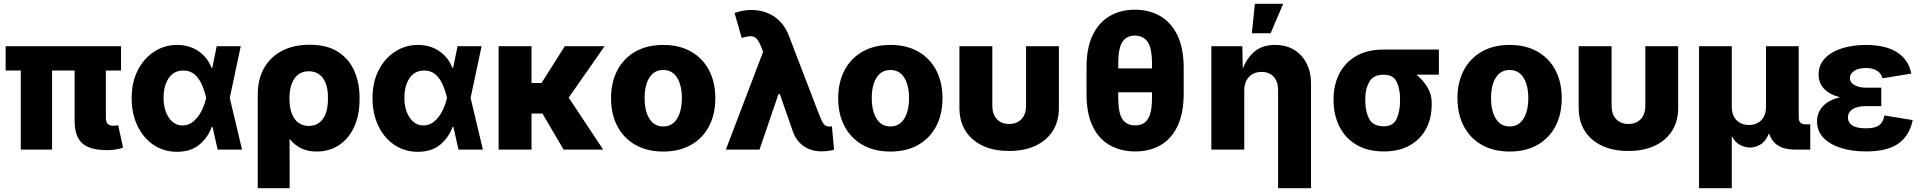

<svg xmlns="http://www.w3.org/2000/svg" viewBox="-20 -790 10152 1014"><path d="M546.4 2.9Q452.1 2.9 413.1 -34.4Q374 -71.8 374 -151.4V-417.5H254.9V0H89.8V-417.5H9.8V-545.9H619.1V-417.5H539.1V-167.5Q539.1 -126 577.1 -126Q595.7 -126 604 -128.9L629.9 -10.3Q618.2 -5.9 596.7 -1.5Q575.2 2.9 546.4 2.9Z M914.6 11.7Q845.7 11.7 791.5 -24.4Q737.3 -60.5 706.3 -124.8Q675.3 -189 675.3 -272.5Q675.3 -356 707.5 -418.9Q739.7 -481.9 794.4 -517.3Q849.1 -552.7 915.5 -552.7Q979 -552.7 1027.3 -520.3Q1075.7 -487.8 1097.2 -431.6H1101.1L1124.5 -545.9H1251.5L1193.4 -272.9L1258.3 0H1129.4L1102.5 -119.6H1098.1Q1078.6 -64.5 1033.2 -26.4Q987.8 11.7 914.6 11.7ZM1068.4 -272.9V-274.4Q1060.1 -310.5 1045.9 -343.3Q1031.7 -376 1008.1 -396.7Q984.4 -417.5 948.2 -417.5Q897.9 -417.5 870.8 -377.2Q843.8 -336.9 843.8 -274.4Q843.8 -210.4 871.6 -168.9Q899.4 -127.4 944.3 -127.4Q977.1 -127.4 1002.4 -149.4Q1027.8 -171.4 1044.4 -204.6Q1061 -237.8 1068.4 -271.5Z M1341.3 204.1V-290Q1341.3 -372.6 1375.2 -431.6Q1409.2 -490.7 1470.7 -522.2Q1532.2 -553.7 1613.8 -553.7Q1709.5 -553.7 1767.8 -514.6Q1826.2 -475.6 1852.5 -412.4Q1878.9 -349.1 1878.9 -276.4V-265.6Q1878.9 -181.2 1850.1 -119.1Q1821.3 -57.1 1770.3 -23.4Q1719.2 10.3 1651.4 10.3Q1605 10.3 1569.6 -7.3Q1534.2 -24.9 1509.3 -56.6L1509.8 204.1ZM1508.8 -269Q1508.8 -200.7 1535.6 -162.8Q1562.5 -125 1610.4 -125Q1658.7 -125 1685.3 -162.1Q1711.9 -199.2 1711.9 -265.6V-276.4Q1711.9 -341.8 1685.3 -377.7Q1658.7 -413.6 1610.4 -413.6Q1562.5 -413.6 1535.6 -376Q1508.8 -338.4 1508.8 -270.5Z M2186.5 11.7Q2117.7 11.7 2063.5 -24.4Q2009.3 -60.5 1978.3 -124.8Q1947.3 -189 1947.3 -272.5Q1947.3 -356 1979.5 -418.9Q2011.7 -481.9 2066.4 -517.3Q2121.1 -552.7 2187.5 -552.7Q2251 -552.7 2299.3 -520.3Q2347.7 -487.8 2369.1 -431.6H2373L2396.5 -545.9H2523.4L2465.3 -272.9L2530.3 0H2401.4L2374.5 -119.6H2370.1Q2350.6 -64.5 2305.2 -26.4Q2259.8 11.7 2186.5 11.7ZM2340.3 -272.9V-274.4Q2332 -310.5 2317.9 -343.3Q2303.7 -376 2280 -396.7Q2256.3 -417.5 2220.2 -417.5Q2169.9 -417.5 2142.8 -377.2Q2115.7 -336.9 2115.7 -274.4Q2115.7 -210.4 2143.6 -168.9Q2171.4 -127.4 2216.3 -127.4Q2249 -127.4 2274.4 -149.4Q2299.8 -171.4 2316.4 -204.6Q2333 -237.8 2340.3 -271.5Z M2787.1 -545.9V-351.6H2839.8L2962.9 -545.9H3172.9L2983.4 -274.4L3165.5 0H2956.5L2844.7 -190.4H2787.1V0H2613.3V-545.9Z M3482.9 10.3Q3397 10.3 3335.2 -25.1Q3273.4 -60.5 3240.2 -123.8Q3207 -187 3207 -271Q3207 -355 3240.2 -418.5Q3273.4 -481.9 3335.2 -517.3Q3397 -552.7 3482.9 -552.7Q3568.4 -552.7 3630.1 -517.3Q3691.9 -481.9 3724.9 -418.5Q3757.8 -355 3757.8 -271Q3757.8 -187 3724.9 -123.8Q3691.9 -60.5 3630.1 -25.1Q3568.4 10.3 3482.9 10.3ZM3482.9 -122.1Q3530.3 -122.1 3555.7 -163.1Q3581.1 -204.1 3581.1 -272Q3581.1 -339.8 3555.7 -380.1Q3530.3 -420.4 3482.9 -420.4Q3435.1 -420.4 3409.7 -380.1Q3384.3 -339.8 3384.3 -272Q3384.3 -204.1 3409.7 -163.1Q3435.1 -122.1 3482.9 -122.1Z M4318.4 9.3Q4266.1 9.3 4227.8 -15.9Q4189.5 -41 4169.9 -88.4L4098.6 -293H4091.3L3991.2 0H3813.5L4010.3 -516.6L3999.5 -543.9Q3987.8 -571.8 3976.3 -585Q3964.8 -598.1 3946.5 -598.6Q3928.2 -599.1 3897 -589.8L3859.4 -721.2Q3903.3 -737.3 3946.3 -737.3Q4017.6 -737.3 4069.6 -701.9Q4121.6 -666.5 4146.5 -600.6L4306.2 -184.6Q4320.3 -147.9 4330.6 -134.8Q4340.8 -121.6 4360.4 -121.6Q4366.7 -121.6 4373.5 -123.5L4384.8 0.5Q4375 4.4 4355.2 6.8Q4335.4 9.3 4318.4 9.3Z M4682.6 10.3Q4596.7 10.3 4534.9 -25.1Q4473.1 -60.5 4439.9 -123.8Q4406.7 -187 4406.7 -271Q4406.7 -355 4439.9 -418.5Q4473.1 -481.9 4534.9 -517.3Q4596.7 -552.7 4682.6 -552.7Q4768.1 -552.7 4829.8 -517.3Q4891.6 -481.9 4924.6 -418.5Q4957.5 -355 4957.5 -271Q4957.5 -187 4924.6 -123.8Q4891.6 -60.5 4829.8 -25.1Q4768.1 10.3 4682.6 10.3ZM4682.6 -122.1Q4730 -122.1 4755.4 -163.1Q4780.8 -204.1 4780.8 -272Q4780.8 -339.8 4755.4 -380.1Q4730 -420.4 4682.6 -420.4Q4634.8 -420.4 4609.4 -380.1Q4584 -339.8 4584 -272Q4584 -204.1 4609.4 -163.1Q4634.8 -122.1 4682.6 -122.1Z M5309.1 7.3Q5189 7.3 5117.9 -53.7Q5046.9 -114.7 5046.9 -220.2V-545.9H5220.7V-231.9Q5220.7 -186 5244.9 -160.6Q5269 -135.3 5309.6 -135.3Q5350.1 -135.3 5374.5 -160.6Q5398.9 -186 5398.9 -231.9V-545.9H5572.3V-220.2Q5572.3 -149.9 5540 -98.9Q5507.8 -47.9 5448.7 -20.3Q5389.6 7.3 5309.1 7.3Z M6231.4 -432.6V-294.9Q6231 -190.9 6198.5 -123.3Q6166 -55.7 6108.6 -22.9Q6051.3 9.8 5976.1 9.8Q5899.9 9.8 5841.6 -22.9Q5783.2 -55.7 5750.5 -123.3Q5717.8 -190.9 5718.3 -294.9V-432.6Q5717.8 -535.6 5750.2 -603.5Q5782.7 -671.4 5840.6 -705.1Q5898.4 -738.8 5974.1 -738.8Q6049.3 -738.8 6107.2 -705.3Q6165 -671.9 6198 -604Q6231 -536.1 6231.4 -432.6ZM6064 -274.9V-302.7H5885.7V-274.9Q5885.7 -193.8 5907.5 -160.9Q5929.2 -127.9 5976.1 -127.9Q6002.9 -127.9 6022.5 -140.4Q6042 -152.8 6053 -184.6Q6064 -216.3 6064 -274.9ZM5885.7 -428.7H6064V-456.1Q6063.5 -539.6 6039.6 -570.8Q6015.6 -602.1 5974.1 -602.1Q5928.7 -602.1 5907.2 -567.9Q5885.7 -533.7 5885.7 -456.1Z M6551.3 -311V0H6377.4V-545.9H6541L6543.5 -427.2Q6564.9 -483.9 6606.2 -518.3Q6647.5 -552.7 6714.4 -552.7Q6800.3 -552.7 6852.1 -496.3Q6903.8 -439.9 6903.8 -347.7V204.1H6730V-313.5Q6730 -358.9 6706.8 -384.5Q6683.6 -410.2 6642.6 -410.2Q6601.6 -410.2 6576.4 -384Q6551.3 -357.9 6551.3 -311ZM6591.3 -614.3 6607.4 -770H6756.8L6690.4 -614.3Z M7022.9 -258.8V-269.5Q7023.4 -343.3 7053.7 -401.9Q7084 -460.4 7142.8 -494.4Q7201.7 -528.3 7287.1 -528.3H7579.1V-395.5H7460.9Q7494.6 -368.2 7518.1 -329.8Q7541.5 -291.5 7541 -249V-238.3Q7541.5 -166.5 7512 -110.6Q7482.4 -54.7 7426 -22.5Q7369.6 9.8 7288.6 9.8Q7202.6 9.8 7143.6 -25.4Q7084.5 -60.5 7054 -121.3Q7023.4 -182.1 7022.9 -258.8ZM7190.4 -269.5V-258.8Q7190.4 -201.7 7210.9 -162.4Q7231.4 -123 7288.6 -123Q7337.9 -123 7356 -162.4Q7374 -201.7 7374 -258.8V-269.5Q7374 -320.8 7356 -358.2Q7337.9 -395.5 7287.1 -395.5Q7232.9 -395.5 7211.7 -358.2Q7190.4 -320.8 7190.4 -269.5Z M7953.1 10.3Q7867.2 10.3 7805.4 -25.1Q7743.7 -60.5 7710.4 -123.8Q7677.2 -187 7677.2 -271Q7677.2 -355 7710.4 -418.5Q7743.7 -481.9 7805.4 -517.3Q7867.2 -552.7 7953.1 -552.7Q8038.6 -552.7 8100.3 -517.3Q8162.1 -481.9 8195.1 -418.5Q8228 -355 8228 -271Q8228 -187 8195.1 -123.8Q8162.1 -60.5 8100.3 -25.1Q8038.6 10.3 7953.1 10.3ZM7953.1 -122.1Q8000.5 -122.1 8025.9 -163.1Q8051.3 -204.1 8051.3 -272Q8051.3 -339.8 8025.9 -380.1Q8000.5 -420.4 7953.1 -420.4Q7905.3 -420.4 7879.9 -380.1Q7854.5 -339.8 7854.5 -272Q7854.5 -204.1 7879.9 -163.1Q7905.3 -122.1 7953.1 -122.1Z M8579.6 7.3Q8459.5 7.3 8388.4 -53.7Q8317.4 -114.7 8317.4 -220.2V-545.9H8491.2V-231.9Q8491.2 -186 8515.4 -160.6Q8539.6 -135.3 8580.1 -135.3Q8620.6 -135.3 8645 -160.6Q8669.4 -186 8669.4 -231.9V-545.9H8842.8V-220.2Q8842.8 -149.9 8810.5 -98.9Q8778.3 -47.9 8719.2 -20.3Q8660.2 7.3 8579.6 7.3Z M8953.1 204.1V-545.9H9126V-227.1Q9126 -179.7 9151.6 -154.8Q9177.2 -129.9 9216.8 -129.9Q9256.3 -129.9 9281.5 -154.8Q9306.6 -179.7 9306.6 -227.1V-545.9H9479.5V-168.9Q9479.5 -133.3 9515.1 -133.3H9540.5V0H9458Q9349.6 0 9322.8 -86.4Q9305.7 -43.9 9277.8 -27.3Q9250 -10.7 9222.7 -10.7Q9197.3 -10.7 9170.9 -23.9Q9144.5 -37.1 9126 -70.8V204.1Z M9835.4 9.8Q9761.2 9.8 9702.6 -8.5Q9644 -26.9 9610.1 -62.3Q9576.2 -97.7 9576.2 -148.9Q9576.2 -195.3 9606.7 -228.5Q9637.2 -261.7 9697.8 -276.4Q9643.6 -290 9614 -320.6Q9584.5 -351.1 9584.5 -396.5Q9584.5 -446.8 9617.7 -481.7Q9650.9 -516.6 9707.5 -534.7Q9764.2 -552.7 9835 -552.7Q9936 -552.7 9997.3 -514.9Q10058.6 -477.1 10074.2 -401.4L9921.9 -376.5Q9916 -401.4 9894 -416Q9872.1 -430.7 9834 -430.7Q9792.5 -430.7 9771 -414.6Q9749.5 -398.4 9749.5 -377.4Q9749.5 -355.5 9772.7 -341.3Q9795.9 -327.1 9834.5 -327.1H9915.5V-229.5H9834.5Q9787.6 -229.5 9763.4 -212.9Q9739.3 -196.3 9739.3 -168.9Q9739.3 -143.6 9762 -127.9Q9784.7 -112.3 9834.5 -112.3Q9882.3 -112.3 9904.3 -128.7Q9926.3 -145 9932.1 -180.2L10081.5 -155.8Q10064.5 -73.2 10005.6 -31.7Q9946.8 9.8 9835.4 9.8Z"/></svg>

Font: Inter Extra Bold
Style: Regular
Weight: 800
Designer: Rasmus Andersson
Foundry: rsms
Version: Version 4.000;git-3c8e0fc